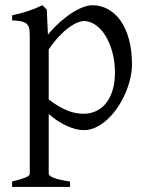

<svg xmlns="http://www.w3.org/2000/svg" viewBox="-20 -489 570 743"><path d="M424.8 -208Q424.8 -250.5 414.8 -287.1Q404.8 -323.7 388.2 -350.6Q371.6 -377.4 349.6 -392.6Q327.6 -407.7 304.2 -407.7Q295.4 -407.7 281.2 -402.3Q267.1 -397 249 -384.3Q231 -371.6 210.4 -350.3Q189.9 -329.1 168.5 -297.9V-104Q190.4 -87.4 209.2 -76.7Q228 -65.9 244.4 -59.8Q260.7 -53.7 275.4 -51.3Q290 -48.8 303.2 -48.8Q329.6 -48.8 351.8 -59.1Q374 -69.3 390.1 -89.4Q406.2 -109.4 415.5 -139.2Q424.8 -168.9 424.8 -208ZM490.7 -240.2Q490.7 -211.9 483.4 -182.1Q476.1 -152.3 463.4 -124Q450.7 -95.7 433.1 -70.3Q415.5 -44.9 394.8 -26.1Q374 -7.3 351.1 3.7Q328.1 14.6 304.2 14.6Q275.4 14.6 239.3 -1.5Q203.1 -17.6 168.5 -47.9V183.1Q168.5 190.9 186.8 198.7Q205.1 206.5 251 213.4V234.4H26.9V213.4Q59.1 205.6 77.1 198.5Q95.2 191.4 95.2 183.1V-347.2Q95.2 -365.2 93.3 -377Q91.3 -388.7 84.2 -395.8Q77.1 -402.8 63.7 -406Q50.3 -409.2 26.9 -410.2V-429.7Q43.5 -433.1 58.6 -437.3Q73.7 -441.4 87.9 -446Q102.1 -450.7 116 -456.3Q129.9 -461.9 144 -468.8L161.1 -451.7L165.5 -355Q189.9 -384.3 214.6 -405.8Q239.3 -427.2 261.7 -441.2Q284.2 -455.1 303.5 -461.9Q322.8 -468.8 336.9 -468.8Q370.1 -468.8 398.4 -453.1Q426.8 -437.5 447.3 -408Q467.8 -378.4 479.2 -335.9Q490.7 -293.5 490.7 -240.2Z"/></svg>

Font: Gentium Plus
Style: Regular
Weight: 400
Designer: J. Victor Gaultney, Annie Olsen, Iska Routamaa
Foundry: SIL International
Version: Version 1.510